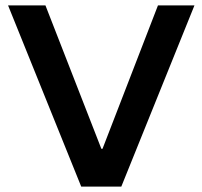

<svg xmlns="http://www.w3.org/2000/svg" viewBox="-20 -695 754 715"><path d="M282.5 0 10 -675H149.2L357.5 -140.8H361.7L568.3 -675H704.2L431.7 0Z"/></svg>

Font: Funnel Display SemiBold
Style: Regular
Weight: 600
Designer: NORD ID, Kristian Moeller
Foundry: Dicotype
Version: Version 1.000